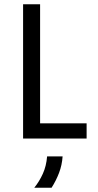

<svg xmlns="http://www.w3.org/2000/svg" viewBox="-20 -645 457 894"><path d="M87.5 0Q87.5 0 87.5 -625Q87.5 -625 166.7 -625Q166.7 -625 166.7 -70.8Q166.7 -70.8 383.3 -70.8V0ZM139.6 229.2Q163.2 200 179.5 163.9Q195.8 127.8 199.3 83.3H271.5Q268.8 123.6 254.9 160.1Q241 196.5 220.1 229.2Z"/></svg>

Font: co2trust
Style: Regular
Weight: 400
Designer: Kristian Moeller
Foundry: Dicotype
Version: Version 1.000